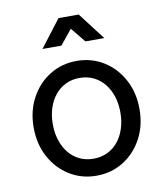

<svg xmlns="http://www.w3.org/2000/svg" viewBox="-82 -791 749 869"><g transform="rotate(-10 292.0 -357.0)"><path d="M136.7 -253.9Q136.7 -294.4 147.7 -328.1Q158.7 -361.8 179.2 -387Q199.7 -412.1 228.3 -425.8Q256.8 -439.5 292 -439.5Q327.1 -439.5 355.7 -425.8Q384.3 -412.1 404.8 -387Q425.3 -361.8 436.3 -328.1Q447.3 -294.4 447.3 -253.9Q447.3 -213.9 436.3 -179.9Q425.3 -146 404.8 -120.8Q384.3 -95.7 355.7 -82Q327.1 -68.4 292 -68.4Q256.8 -68.4 228.3 -82Q199.7 -95.7 179.2 -120.8Q158.7 -146 147.7 -179.9Q136.7 -213.9 136.7 -253.9ZM48.8 -253.9Q48.8 -177.7 81.1 -118.2Q113.3 -58.6 168.5 -24.4Q223.6 9.8 292 9.8Q360.8 9.8 415.8 -24.4Q470.7 -58.6 502.9 -118.2Q535.2 -177.7 535.2 -253.9Q535.2 -330.1 502.9 -389.6Q470.7 -449.2 415.8 -483.4Q360.8 -517.6 292 -517.6Q223.6 -517.6 168.5 -483.4Q113.3 -449.2 81.1 -389.6Q48.8 -330.1 48.8 -253.9ZM347.2 -597.7H434.1L338.4 -722.7H245.6ZM236.8 -597.7 338.4 -722.7H245.6L149.9 -597.7Z"/></g></svg>

Font: Giphurs SC
Style: Regular
Weight: 400
Version: Version 0.920